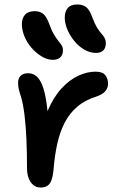

<svg xmlns="http://www.w3.org/2000/svg" viewBox="-20 -828 535 860"><path d="M161 12Q143 12 129.5 1Q116 -10 108.5 -29.5Q101 -49 101 -74Q101 -141 98.5 -201Q96 -261 90 -311Q84 -361 74 -395Q66 -419 63.5 -431.5Q61 -444 61 -458Q61 -476 72 -488Q83 -500 107 -500Q128 -500 145 -485Q162 -470 174 -433.5Q186 -397 192.5 -333Q199 -269 198 -170L157 -187Q168 -273 194.5 -334Q221 -395 256.5 -433Q292 -471 331 -489Q370 -507 408 -507Q439 -507 451.5 -491.5Q464 -476 464 -453Q464 -435 452.5 -420.5Q441 -406 413 -396Q361 -380 326 -350Q291 -320 269.5 -278Q248 -236 236.5 -184Q225 -132 220 -71Q217 -38 210 -20Q203 -2 191 5Q179 12 161 12ZM410 -591Q384 -591 359 -605Q334 -619 314 -643Q294 -667 282 -695Q270 -723 270 -749Q270 -776 283.5 -792Q297 -808 327 -808Q350 -808 365.5 -796.5Q381 -785 394 -749Q404 -722 414 -705.5Q424 -689 433.5 -678.5Q443 -668 448.5 -658Q454 -648 454 -634Q454 -614 443 -602.5Q432 -591 410 -591ZM217 -560Q192 -560 167 -575Q142 -590 121.5 -613.5Q101 -637 89.5 -665Q78 -693 78 -720Q78 -746 92 -762Q106 -778 136 -778Q159 -778 174 -765.5Q189 -753 202 -717Q212 -689 222.5 -672Q233 -655 242 -644Q251 -633 256.5 -624Q262 -615 262 -602Q262 -583 250.5 -571.5Q239 -560 217 -560Z"/></svg>

Font: Shantell Sans Medium
Style: Regular
Weight: 500
Designer: Stephen Nixon, Anya Danilova, Shantell Martin
Foundry: Arrow Type
Version: Version 1.011;[c5ecc13dd]